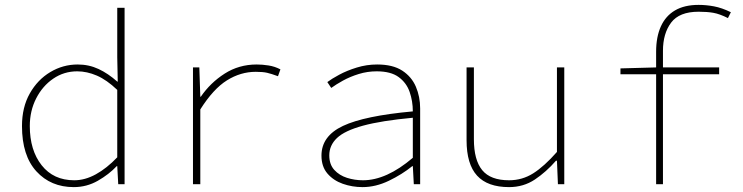

<svg xmlns="http://www.w3.org/2000/svg" viewBox="-20 -754 3040 786"><path d="M282 12Q188 12 129 -52.5Q70 -117 70 -238Q70 -315 102 -371.5Q134 -428 186 -459Q238 -490 298 -490Q344 -490 383.5 -471.5Q423 -453 460 -420H462L460 -520V-722H490V0H464L460 -74H458Q426 -40 380.5 -14Q335 12 282 12ZM284 -16Q328 -16 372.5 -40.5Q417 -65 460 -110V-386Q417 -427 376.5 -444.5Q336 -462 296 -462Q242 -462 198 -432Q154 -402 128 -351Q102 -300 102 -238Q102 -139 150.5 -77.5Q199 -16 284 -16Z M770 0V-478H796L800 -358H802Q841 -415 899.5 -452.5Q958 -490 1031 -490Q1054 -490 1079.5 -486Q1105 -482 1128 -470L1118 -442Q1091 -452 1073.5 -456Q1056 -460 1027 -460Q965 -460 909 -425Q853 -390 800 -306V0Z M1464 12Q1422 12 1383.5 -1.5Q1345 -15 1320.5 -43.5Q1296 -72 1296 -117Q1296 -197 1384 -238.5Q1472 -280 1670 -298Q1670 -340 1657 -377.5Q1644 -415 1612 -438.5Q1580 -462 1522 -462Q1484 -462 1448.5 -451Q1413 -440 1384 -424Q1355 -408 1336 -394L1320 -418Q1337 -431 1368.5 -448Q1400 -465 1440.5 -477.5Q1481 -490 1524 -490Q1588 -490 1626.5 -465Q1665 -440 1682.5 -399Q1700 -358 1700 -310V0H1674L1670 -74H1668Q1626 -40 1572 -14Q1518 12 1464 12ZM1466 -16Q1514 -16 1565 -39Q1616 -62 1670 -108V-272Q1541 -260 1466 -239.5Q1391 -219 1359.5 -189Q1328 -159 1328 -118Q1328 -81 1348.5 -58.5Q1369 -36 1400.5 -26Q1432 -16 1466 -16Z M2064 12Q1976 12 1933 -35Q1890 -82 1890 -180V-478H1920V-184Q1920 -99 1954 -57.5Q1988 -16 2064 -16Q2118 -16 2163 -44.5Q2208 -73 2260 -132V-478H2290V0H2264L2260 -96H2256Q2216 -50 2169.5 -19Q2123 12 2064 12Z M2666 0V-542Q2666 -603 2685.5 -646Q2705 -689 2743.5 -711.5Q2782 -734 2840 -734Q2871 -734 2903 -728Q2935 -722 2972 -704L2960 -680Q2926 -697 2900.5 -701.5Q2875 -706 2840 -706Q2761 -706 2727.5 -661.5Q2694 -617 2694 -546V0ZM2520 -450V-474L2666 -478H2924V-450Z"/></svg>

Font: Source Code Pro ExtraLight
Style: Regular
Weight: 200
Monospace: yes
Designer: Paul D. Hunt, Teo Tuominen
Foundry: Adobe
Version: Version 1.026;hotconv 1.1.0;makeotfexe 2.6.0